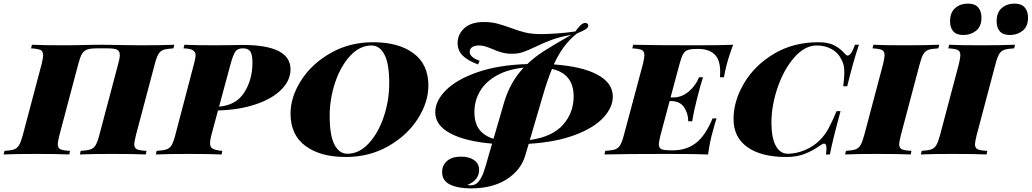

<svg xmlns="http://www.w3.org/2000/svg" viewBox="-68 -856 5717 1064"><path d="M629 -606 709 -605Q836 -605 898 -608L893 -588Q856 -586 838.5 -580Q821 -574 810.5 -557Q800 -540 790 -502L685 -106Q676 -68 676 -57Q676 -36 690.5 -29Q705 -22 744 -20L740 0Q680 -3 552 -3Q437 -3 375 0L379 -20Q415 -22 433 -28Q451 -34 461.5 -51Q472 -68 482 -106L587 -502Q596 -534 596 -551Q596 -573 581 -580.5Q566 -588 528 -588H469Q433 -588 415 -581.5Q397 -575 386.5 -557.5Q376 -540 366 -502L261 -106Q252 -68 252 -57Q252 -36 266.5 -29Q281 -22 320 -20L316 0Q255 -3 139 -3Q13 -3 -48 0L-43 -20Q-8 -22 9.5 -28Q27 -34 37.5 -51.5Q48 -69 58 -106L163 -502Q171 -536 171 -550Q171 -572 156.5 -579Q142 -586 104 -588L109 -608Q167 -605 296 -605L371 -606Q447 -608 502 -608H504Q551 -608 629 -606Z M1103 -106Q1096 -81 1096 -62Q1096 -41 1111 -32Q1126 -23 1164 -20L1160 0Q1091 -3 982 -3Q856 -3 796 0L800 -20Q836 -22 854 -28Q872 -34 882.5 -51Q893 -68 903 -106L1007 -502Q1016 -536 1016 -549Q1016 -568 1001 -577.5Q986 -587 949 -588L954 -608Q1012 -605 1124 -605L1222 -606Q1242 -607 1275 -607Q1542 -607 1542 -472Q1542 -411 1491.5 -360Q1441 -309 1349.5 -278Q1258 -247 1140 -244ZM1210 -502 1146 -265Q1241 -273 1286 -344Q1331 -415 1331 -509Q1331 -552 1319.5 -570Q1308 -588 1278 -588Q1249 -588 1236.5 -570.5Q1224 -553 1210 -502Z M1542 -227Q1542 -318 1600.5 -410Q1659 -502 1764 -562Q1869 -622 2000 -622Q2140 -622 2223 -561Q2306 -500 2306 -381Q2306 -290 2247.5 -198Q2189 -106 2084 -46Q1979 14 1848 14Q1708 14 1625 -47Q1542 -108 1542 -227ZM1759 -213Q1759 -105 1785.5 -54.5Q1812 -4 1857 -4Q1922 -4 1975 -61Q2028 -118 2058.5 -208.5Q2089 -299 2089 -395Q2089 -503 2062.5 -553.5Q2036 -604 1991 -604Q1926 -604 1873 -547Q1820 -490 1789.5 -399.5Q1759 -309 1759 -213Z M2862 -59 2843 5Q2819 87 2740 137.5Q2661 188 2542 188Q2471 188 2426.5 167Q2382 146 2382 97Q2382 60 2409.5 36Q2437 12 2487 12Q2531 12 2559 31Q2587 50 2587 86Q2587 142 2522 169Q2529 171 2541 171Q2566 171 2583 151.5Q2600 132 2612 98.5Q2624 65 2642 -2Q2645 -11 2659 -60Q2509 -73 2426.5 -117.5Q2344 -162 2344 -234Q2344 -297 2403.5 -356.5Q2463 -416 2578.5 -456Q2694 -496 2854 -501Q2895 -540 2942.5 -570.5Q2990 -601 3075 -650L3098 -663Q3036 -652 2991.5 -636Q2947 -620 2900 -597Q2858 -577 2830.5 -567.5Q2803 -558 2770 -558Q2739 -558 2713.5 -565Q2688 -572 2659 -585Q2634 -595 2619 -599.5Q2604 -604 2587 -604Q2563 -604 2549 -595Q2535 -586 2535 -568Q2535 -539 2590 -519L2581 -499Q2526 -519 2497 -547Q2468 -575 2468 -618Q2468 -666 2505.5 -700Q2543 -734 2613 -734Q2653 -734 2684.5 -726Q2716 -718 2758 -703Q2805 -685 2842 -676Q2879 -667 2931 -667Q2967 -667 3023 -671Q3079 -675 3121 -682Q3130 -696 3145.5 -712.5Q3161 -729 3176 -729Q3183 -729 3188 -724Q3192 -720 3192 -715Q3192 -702 3173.5 -691.5Q3155 -681 3130 -671Q3052 -611 3001 -499Q3158 -488 3243 -442Q3328 -396 3328 -321Q3328 -260 3274.5 -203Q3221 -146 3115.5 -107Q3010 -68 2862 -59ZM2667 -87 2726 -290Q2760 -403 2834 -481Q2746 -472 2684.5 -437.5Q2623 -403 2592 -350.5Q2561 -298 2561 -235Q2561 -174 2588 -138.5Q2615 -103 2667 -87ZM3111 -321Q3111 -447 2991 -474Q2965 -411 2943 -335L2868 -80Q2994 -98 3052.5 -165Q3111 -232 3111 -321Z M3995 -608Q3970 -542 3957 -490Q3951 -468 3944 -428H3922Q3923 -439 3923 -458Q3923 -526 3891 -555.5Q3859 -585 3801 -585H3798Q3763 -585 3745.5 -579.5Q3728 -574 3718 -557Q3708 -540 3698 -502L3648 -316H3663Q3710 -316 3749 -349Q3788 -382 3806 -428H3828Q3812 -379 3801 -333L3794 -306Q3787 -279 3781 -252Q3775 -225 3768 -184H3746Q3746 -227 3723 -261.5Q3700 -296 3649 -296H3643L3592 -106Q3583 -68 3583 -57Q3583 -36 3597.5 -29.5Q3612 -23 3649 -23H3662Q3736 -23 3788.5 -63.5Q3841 -104 3881 -200H3903Q3895 -178 3882 -128Q3865 -69 3856 0Q3788 -3 3630 -3Q3398 -3 3282 0L3286 -20Q3322 -22 3340 -28Q3358 -34 3368.5 -51Q3379 -68 3389 -106L3495 -502Q3503 -536 3503 -550Q3503 -572 3488.5 -579Q3474 -586 3436 -588L3441 -608Q3556 -605 3788 -605Q3932 -605 3995 -608Z M3997 -196Q3997 -297 4056 -396Q4115 -495 4222 -558.5Q4329 -622 4467 -622Q4522 -622 4555.5 -604.5Q4589 -587 4615 -557Q4623 -548 4629 -548Q4649 -548 4670 -608H4692Q4661 -518 4627 -378H4605Q4611 -429 4611 -455Q4611 -477 4607.5 -493Q4604 -509 4595 -526Q4577 -564 4540.5 -584Q4504 -604 4458 -604Q4392 -604 4334 -538Q4276 -472 4241.5 -371.5Q4207 -271 4207 -176Q4207 -93 4231 -48.5Q4255 -4 4298 -4Q4344 -4 4393 -24.5Q4442 -45 4478 -82Q4504 -109 4523 -143.5Q4542 -178 4568 -240H4590Q4543 -67 4531 0H4509Q4512 -21 4512 -34Q4512 -60 4499 -60Q4491 -60 4479 -51Q4433 -19 4389.5 -2.5Q4346 14 4289 14Q4151 14 4074 -40.5Q3997 -95 3997 -196Z M4915 -57Q4915 -36 4929.5 -29Q4944 -22 4983 -20L4979 0Q4915 -3 4792 -3Q4673 -3 4615 0L4620 -20Q4655 -22 4672.5 -28Q4690 -34 4700.5 -51.5Q4711 -69 4721 -106L4826 -502Q4834 -536 4834 -550Q4834 -572 4819.5 -579Q4805 -586 4767 -588L4772 -608Q4827 -605 4949 -605Q5062 -605 5137 -608L5132 -588Q5095 -586 5077.5 -580Q5060 -574 5049.5 -557Q5039 -540 5029 -502L4924 -106Q4915 -68 4915 -57Z M5335 -57Q5335 -36 5349.5 -29Q5364 -22 5403 -20L5399 0Q5335 -3 5212 -3Q5093 -3 5035 0L5040 -20Q5075 -22 5092.5 -28Q5110 -34 5120.5 -51.5Q5131 -69 5141 -106L5246 -502Q5254 -536 5254 -550Q5254 -572 5239.5 -579Q5225 -586 5187 -588L5192 -608Q5247 -605 5369 -605Q5482 -605 5557 -608L5552 -588Q5515 -586 5497.5 -580Q5480 -574 5469.5 -557Q5459 -540 5449 -502L5344 -106Q5335 -68 5335 -57ZM5296 -836Q5334 -836 5352.5 -815Q5371 -794 5371 -758Q5371 -710 5341.5 -686Q5312 -662 5271 -662Q5233 -662 5215 -682Q5197 -702 5197 -738Q5197 -787 5225.5 -811.5Q5254 -836 5296 -836ZM5554 -836Q5592 -836 5610.5 -815Q5629 -794 5629 -758Q5629 -710 5599.5 -686Q5570 -662 5529 -662Q5491 -662 5473 -682Q5455 -702 5455 -738Q5455 -787 5483.5 -811.5Q5512 -836 5554 -836Z"/></svg>

Font: Playfair Display SC Black
Style: Italic
Weight: 900
Italic angle: -14°
Designer: Claus Eggers Sørensen
Foundry: Claus Eggers Sørensen
Version: Version 1.200; ttfautohint (v1.6)